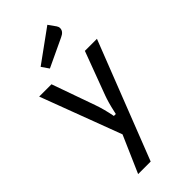

<svg xmlns="http://www.w3.org/2000/svg" viewBox="-302 -842 1114 1114"><g transform="rotate(-45 255.5 -284.5)"><path d="M395 -516H494L211 208H108L207 -19L20 -516H121L215 -251Q234 -198 247 -130H263L267 -148Q280 -208 296 -251ZM387 -711Q387 -684 353 -669L179 -587L148 -632L348 -777L380 -732Q387 -722 387 -711Z"/></g></svg>

Font: Voces
Style: Regular
Weight: 400
Designer: Ana Paula Megda, Pablo Ugerman
Foundry: Ana Paula Megda, Pablo Ugerman
Version: Version 1.003